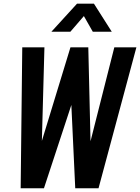

<svg xmlns="http://www.w3.org/2000/svg" viewBox="-20 -1002 746 1022"><path d="M90 0 98.5 -750H216.5L201.5 -201.5H187.5L355 -750H450L463 -201.5H449.5L588.5 -750H706L504.5 0H380.5L357.5 -492.5H376L214 0ZM253.5 -833 390 -982.5H480L575 -833H474L426.5 -916.5L354.5 -833Z"/></svg>

Font: Mohave Light SemiBold
Style: Italic
Weight: 600
Italic angle: -8°
Version: Version 2.003